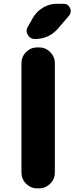

<svg xmlns="http://www.w3.org/2000/svg" viewBox="-20 -1028 398 1027"><path d="M179.7 -20.5Q144.5 -20.5 119.6 -45.4Q94.7 -70.3 94.7 -105.5V-689.5Q94.7 -724.6 119.6 -749.5Q144.5 -774.4 179.7 -774.4H188.5Q223.6 -774.4 248.5 -749.5Q273.4 -724.6 273.4 -689.5V-105.5Q273.4 -70.3 248.5 -45.4Q223.6 -20.5 188.5 -20.5ZM157.2 -934.6Q176.8 -967.8 210.9 -987.8Q245.1 -1007.8 284.2 -1007.8H319.3Q344.7 -1007.8 354.5 -985.4Q358.4 -976.6 358.4 -967.8Q358.4 -955.1 348.6 -943.4L292 -877Q242.2 -819.3 166 -819.3Q141.6 -819.3 128.9 -840.8Q122.1 -852.5 122.1 -863.3Q122.1 -874 128.9 -884.8Z"/></svg>

Font: Gen Jyuu GothicX Heavy
Style: Bold
Weight: 900
Designer: [Source Han Sans]
Ryoko NISHIZUKA  (kana & ideographs); Paul D. Hunt (Latin, Greek & Cyrillic); Wenlong ZHANG  (bopomofo
Version: Version 1.002.20150607